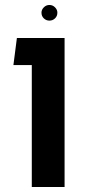

<svg xmlns="http://www.w3.org/2000/svg" viewBox="-20 -753 342 773"><path d="M108 0V-491H34L48 -600H240V0ZM179 -670Q166 -670 156.5 -679Q147 -688 147 -702Q147 -714 156.5 -723.5Q166 -733 179 -733Q192 -733 201.5 -723.5Q211 -714 211 -702Q211 -688 201.5 -679Q192 -670 179 -670Z"/></svg>

Font: Noto Sans Hebrew Condensed SemiBold
Style: Regular
Weight: 600
Width: 3
Designer: Ben Nathan
Foundry: Google LLC
Version: Version 3.001; ttfautohint (v1.8.4.7-5d5b)